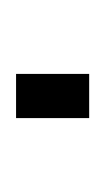

<svg xmlns="http://www.w3.org/2000/svg" viewBox="34 -165 131 239"><g transform="rotate(-90 99.5 -45.5)"><path d="M72 -91H127V0H72Z"/></g></svg>

Font: Cairo Light
Style: Regular
Weight: 300
Designer: Mohamed Gaber, the designers of Titillium
Foundry: Kief Type Foundry
Version: Version 2.009; ttfautohint (v1.5.33-1714) -l 8 -r 50 -G 200 